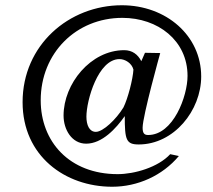

<svg xmlns="http://www.w3.org/2000/svg" viewBox="-20 -696 810 731"><path d="M66 -307C66 -102 228 15 407 15C504 15 598 -27 661 -102L628 -109C582 -59 492 -33 428 -33C244 -33 135 -157 135 -314C135 -494 270 -628 446 -628C581 -628 694 -542 694 -407C694 -330 640 -182 544 -182C529 -182 523 -189 523 -210C523 -254 590 -494 590 -494L532 -495L518 -463C505 -489 483 -505 453 -505C325 -505 222 -377 222 -256C222 -203 253 -149 308 -149C369 -149 422 -207 455 -254C455 -164 460 -146 508 -146C642 -146 746 -275 746 -405C746 -560 613 -676 444 -676C242 -676 66 -524 66 -307ZM309 -252C309 -313 353 -471 435 -471C457 -471 482 -455 488 -431C486 -395 467 -321 450 -287C422 -241 372 -194 345 -194C320 -194 309 -220 309 -252Z"/></svg>

Font: KpRoman
Style: SemiboldItalic
Weight: 600
Italic angle: -11°
Version: Version 0.66